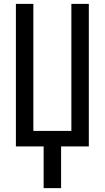

<svg xmlns="http://www.w3.org/2000/svg" viewBox="-20 -755 540 990"><path d="M205 215V0H62V-735H152V-80H348V-735H438V0H295V215Z"/></svg>

Font: Iosevka SS18 Medium
Style: Regular
Weight: 500
Monospace: yes
Designer: Belleve Invis
Foundry: Belleve Invis
Version: Version 25.1.1; ttfautohint (v1.8.4)